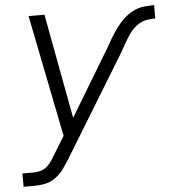

<svg xmlns="http://www.w3.org/2000/svg" viewBox="-52 -569 754 832"><g transform="rotate(-5 324.5 -152.5)"><path d="M17 215V157H64Q80 157 96.5 152.5Q113 148 126 136Q139 124 148 109.5Q157 95 166 80L209 10L103 -520H172L257 -64L430 -351Q442 -373 455 -394.5Q468 -416 482.5 -436Q497 -456 515.5 -473.5Q534 -491 556 -502.5Q578 -514 602 -517Q626 -520 649 -520V-462Q631 -462 612.5 -459Q594 -456 577 -445.5Q560 -435 547 -420Q534 -405 524 -388.5Q514 -372 504.5 -355Q495 -338 485 -321L221 111Q208 132 193 153Q178 174 157 189.5Q136 205 112 210Q88 215 64 215Z"/></g></svg>

Font: Iosevka SS04 Lt Ex Obl
Style: Regular
Weight: 300
Width: 7
Italic angle: -9°
Monospace: yes
Designer: Belleve Invis
Foundry: Belleve Invis
Version: Version 19.0.0; ttfautohint (v1.8.4)